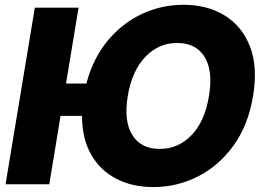

<svg xmlns="http://www.w3.org/2000/svg" viewBox="-20 -759 1070 791"><path d="M303.7 -727.5 252 -415H335.9Q363.3 -518.6 423.1 -590.8Q482.9 -663.1 564 -701.2Q645 -739.3 736.3 -739.3Q834.5 -739.3 906.2 -694.8Q978 -650.4 1010.3 -566.4Q1042.5 -482.4 1022.5 -363.3Q1002.9 -244.1 942.9 -160.4Q882.8 -76.7 796.4 -32.5Q710 11.7 611.8 11.7Q524.9 11.7 458.7 -22.7Q392.6 -57.1 355.2 -122.8Q317.9 -188.5 317.9 -281.7H229.5L183.1 0H2.9L123.5 -727.5ZM637.7 -145.5Q714.8 -145.5 769.5 -202.6Q824.2 -259.8 840.8 -363.3Q858.4 -467.3 822.8 -524.7Q787.1 -582 710 -582Q633.3 -582 578.6 -524.7Q523.9 -467.3 506.3 -363.3Q489.3 -259.8 525.1 -202.6Q561 -145.5 637.7 -145.5Z"/></svg>

Font: Inter Display Extra Bold
Style: Italic
Weight: 800
Italic angle: -9.39999°
Designer: Rasmus Andersson
Foundry: rsms
Version: Version 4.000;git-4fc901f